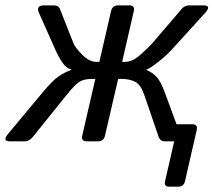

<svg xmlns="http://www.w3.org/2000/svg" viewBox="-27 -533 805 724"><path d="M9.8 0Q-20 0 3.9 -28.8L136.2 -187.5Q170.9 -229 193.1 -244.4Q215.3 -259.8 241.7 -269.5L242.2 -270.5Q222.2 -276.4 208.3 -296.9Q194.3 -317.4 182.1 -344.7L120.1 -483.9Q107.4 -512.7 139.2 -512.7H175.8Q193.8 -512.7 198.7 -500L249.5 -371.1Q256.3 -353.5 283 -326.7Q309.6 -299.8 335.4 -299.8H347.7L391.6 -490.7Q396.5 -512.7 418.5 -512.7H460.4Q482.4 -512.7 477.5 -490.7L433.6 -299.8H445.8Q471.7 -299.8 501.7 -325.9Q531.7 -352.1 548.3 -371.1L658.7 -500Q669.4 -512.7 687.5 -512.7H739.7Q772.5 -512.7 746.1 -483.9L619.6 -344.7Q599.6 -322.8 568.6 -298.6Q537.6 -274.4 525.4 -270.5L524.9 -269.5Q547.4 -259.8 562.7 -243.9Q578.1 -228 593.3 -187.5L638.7 -64.5H697.8Q719.7 -64.5 714.8 -42.5L670.9 148.9Q666 170.9 646 170.9H609.9Q590.3 170.9 595.7 148.9L629.9 0H594.2Q577.1 0 570.8 -18.1L517.1 -174.8Q503.9 -213.9 482.7 -224.6Q461.4 -235.4 431.2 -235.4H418.5L369.1 -22Q364.3 0 342.3 0H300.3Q278.3 0 283.2 -22L332.5 -235.4H319.8Q289.6 -235.4 272.5 -224.6Q255.4 -213.9 224.1 -174.8L98.1 -18.1Q83.5 0 65.9 0Z"/></svg>

Font: Istok Web
Style: Italic
Weight: 400
Italic angle: -13°
Designer: Andrey V. Panov
Foundry: Andrey V. Panov
Version: Version 1.0.2g